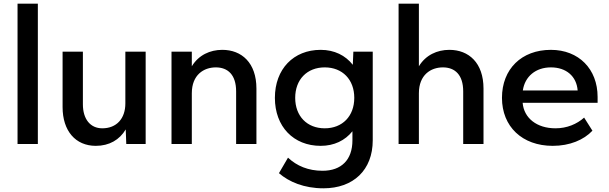

<svg xmlns="http://www.w3.org/2000/svg" viewBox="-20 -780 3297 1040"><path d="M75 -760V0H185V-760Z M499 10C572 10 628 -23 661 -79L664 0H769V-500H659V-220C659 -137 611 -85 534 -85C469 -85 429 -135 429 -215V-500H319V-200C319 -71 389 10 499 10Z M1259 -285V0H1369V-300C1369 -440 1289 -510 1184 -510C1118 -510 1056 -482 1019 -421V-500H909V0H1019V-275C1019 -375 1084 -415 1149 -415C1214 -415 1259 -375 1259 -285Z M1732 240C1894 240 1999 141 1999 -20V-500H1894L1891 -429C1851 -480 1791 -510 1717 -510C1570 -510 1469 -406 1469 -250C1469 -94 1570 10 1717 10C1790 10 1849 -19 1889 -69V-20C1889 86 1829 145 1727 145C1650 145 1588 119 1540 74L1491 158C1545 205 1627 240 1732 240ZM1739 -85C1643 -85 1579 -151 1579 -250C1579 -349 1643 -415 1739 -415C1835 -415 1899 -349 1899 -250C1899 -151 1835 -85 1739 -85Z M2139 0H2249V-275C2249 -375 2314 -415 2379 -415C2444 -415 2489 -375 2489 -285V0H2599V-300C2599 -440 2519 -510 2414 -510C2348 -510 2286 -482 2249 -421V-760H2139Z M2699 -250C2699 -94 2809 10 2974 10C3066 10 3142 -22 3189 -72L3144 -143C3105 -108 3051 -85 2989 -85C2888 -85 2818 -140 2811 -223H3217V-255C3217 -406 3115 -510 2964 -510C2805 -510 2699 -406 2699 -250ZM2812 -290C2823 -366 2882 -415 2964 -415C3047 -415 3103 -367 3109 -290Z"/></svg>

Font: Gully Medium
Style: Regular
Weight: 500
Designer: jaikishan Patel
Foundry: MagicType
Version: Version 1.000;Glyphs 3.2 (3242)